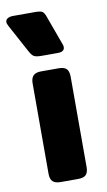

<svg xmlns="http://www.w3.org/2000/svg" viewBox="-90 -777 459 820"><g transform="rotate(-10 140.0 -367.0)"><path d="M67 -573 1 -695Q-5 -706 -5 -713Q-5 -723 4 -728.5Q13 -734 28 -734H124Q147 -734 155 -728.5Q163 -723 169 -705L215 -579Q218 -572 218 -566Q218 -545 189 -545H119Q95 -545 85.5 -550.5Q76 -556 67 -573ZM60 -43V-436Q60 -458 70.5 -469Q81 -480 105 -480H180Q205 -480 215 -469.5Q225 -459 225 -436V-43Q225 -21 215 -10.5Q205 0 180 0H105Q81 0 70.5 -10.5Q60 -21 60 -43Z"/></g></svg>

Font: Mitr Medium
Style: Regular
Weight: 500
Designer: Thanarat Vachiruckul
Foundry: Cadson Demak
Version: Version 1.002